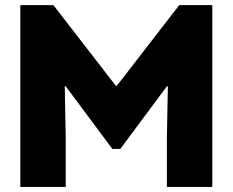

<svg xmlns="http://www.w3.org/2000/svg" viewBox="-20 -740 921 760"><path d="M60.5 0V-719.7H191.4L438.5 -400.4H442.4L689.5 -719.7H820.3V0H640.6V-196.3L644.5 -398.4H640.6L456.1 -150.4H424.8L240.2 -398.4H236.3L240.2 -196.3V0Z"/></svg>

Font: Reddit Sans Black
Style: Regular
Weight: 900
Version: Version 1.014